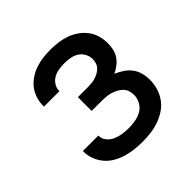

<svg xmlns="http://www.w3.org/2000/svg" viewBox="-145 -655 789 789"><g transform="rotate(-45 250.0 -260.0)"><path d="M253 8Q230 8 207 5.5Q184 3 162 -3.5Q140 -10 119.5 -21.5Q99 -33 84 -50.5Q69 -68 60.5 -90Q52 -112 52 -135V-139H142V-137Q142 -119 154 -105Q166 -91 182.5 -84Q199 -77 217 -74.5Q235 -72 253 -72Q272 -72 291.5 -75.5Q311 -79 327.5 -88.5Q344 -98 354 -115.5Q364 -133 364 -153Q364 -166 360 -178.5Q356 -191 346.5 -200Q337 -209 325.5 -215Q314 -221 301.5 -224.5Q289 -228 276 -229Q263 -230 250 -230H194V-310H250Q261 -310 272.5 -311Q284 -312 294.5 -315Q305 -318 315 -323.5Q325 -329 333 -337Q341 -345 344.5 -356Q348 -367 348 -378Q348 -394 339.5 -409.5Q331 -425 317 -433.5Q303 -442 286.5 -445Q270 -448 253 -448Q237 -448 221 -445.5Q205 -443 191 -435.5Q177 -428 167.5 -414Q158 -400 158 -384V-381H68V-387Q68 -409 75 -430Q82 -451 95.5 -468Q109 -485 127.5 -497Q146 -509 167 -516Q188 -523 209.5 -525.5Q231 -528 253 -528Q275 -528 297.5 -525Q320 -522 341 -514.5Q362 -507 380.5 -494Q399 -481 412.5 -463Q426 -445 432 -423Q438 -401 438 -379Q438 -362 434 -345Q430 -328 420.5 -314Q411 -300 397 -289.5Q383 -279 368 -272Q386 -264 403 -253Q420 -242 432 -226Q444 -210 449 -190.5Q454 -171 454 -151Q454 -127 447 -103.5Q440 -80 426 -60.5Q412 -41 391.5 -27.5Q371 -14 348 -6Q325 2 301 5Q277 8 253 8Z"/></g></svg>

Font: Iosevka Medium
Style: Regular
Weight: 500
Monospace: yes
Designer: Belleve Invis
Foundry: Belleve Invis
Version: Version 32.5.0; ttfautohint (v1.8.4)